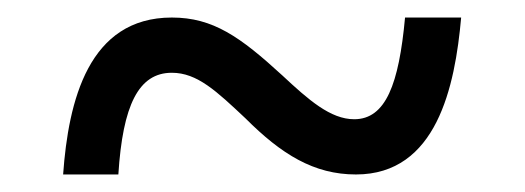

<svg xmlns="http://www.w3.org/2000/svg" viewBox="-20 -435 599 219"><path d="M52 -236H115C120 -315 138 -352 176 -352C205 -352 227 -331 260 -300C301 -259 338 -236 386 -236C478 -236 499 -336 506 -415H442C435 -339 420 -299 384 -299C357 -299 332 -321 302 -349C254 -393 223 -415 176 -415C81 -415 58 -320 52 -236Z"/></svg>

Font: Noto Serif Telugu Medium
Style: Regular
Weight: 500
Designer: Jelle Bosma - Monotype Design Team
Foundry: Monotype Imaging Inc.
Version: Version 2.005